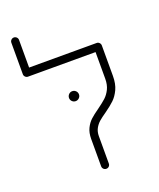

<svg xmlns="http://www.w3.org/2000/svg" viewBox="-127 -742 685 826"><g transform="rotate(-20 216.0 -329.5)"><path d="M198.9 -13.3V-138.9Q198.9 -166.7 208.7 -186.7Q218.5 -206.7 233 -220Q247.4 -233.3 271.9 -250.4Q295.9 -267.8 310.4 -280.9Q324.8 -294.1 334.6 -313.9Q344.4 -333.7 344.4 -361.5V-500.7H379.6V-361.5Q379.6 -325.2 367.8 -300Q355.9 -274.8 339.4 -259.3Q323 -243.7 295.9 -224.4Q274.8 -210 262.6 -199.3Q250.4 -188.5 242.2 -173.5Q234.1 -158.5 234.1 -138.9V-13.3Q234.1 -5.9 229.1 -0.7Q224.1 4.4 216.7 4.4Q209.3 4.4 204.1 -0.7Q198.9 -5.9 198.9 -13.3ZM35.2 -662.6Q42.6 -662.6 47.8 -657.4Q53 -652.2 53 -644.8V-500.7H17.8V-644.8Q17.8 -652.2 23 -657.4Q28.1 -662.6 35.2 -662.6ZM17.8 -500.7Q17.8 -508.1 23 -513.3Q28.1 -518.5 35.2 -518.5H362.2Q369.3 -518.5 374.4 -513.3Q379.6 -508.1 379.6 -500.7Q379.6 -493.7 374.6 -488.5Q369.6 -483.3 362.2 -483.3H35.2Q28.1 -483.3 23 -488.5Q17.8 -493.7 17.8 -500.7ZM169.6 -336.7Q169.6 -345.9 176.3 -352.8Q183 -359.6 192.2 -359.6Q201.9 -359.6 208.5 -353Q215.2 -346.3 215.2 -336.7Q215.2 -327.4 208.3 -320.7Q201.5 -314.1 192.2 -314.1Q183 -314.1 176.3 -320.7Q169.6 -327.4 169.6 -336.7Z"/></g></svg>

Font: 26F Galaxy Hebrew Light
Style: Regular
Weight: 300
Designer: C₂₉H₂₅N₃O₅
Version: Version 1.000